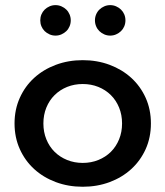

<svg xmlns="http://www.w3.org/2000/svg" viewBox="-20 -715 646 750"><path d="M36.8 -232.7Q36.8 -287.3 57.3 -332.7Q77.7 -378.2 113.6 -410.9Q149.5 -443.6 198.2 -461.8Q246.8 -480 303.2 -480Q359.5 -480 408.2 -461.8Q456.8 -443.6 492.7 -410.9Q528.6 -378.2 549.1 -332.7Q569.5 -287.3 569.5 -232.7Q569.5 -178.2 549.1 -132.7Q528.6 -87.3 492.7 -54.5Q456.8 -21.8 408.2 -3.6Q359.5 14.5 303.2 14.5Q246.8 14.5 198.2 -3.6Q149.5 -21.8 113.6 -54.5Q77.7 -87.3 57.3 -132.7Q36.8 -178.2 36.8 -232.7ZM149.5 -232.7Q149.5 -199.1 161.1 -170.7Q172.7 -142.3 193.4 -121.8Q214.1 -101.4 242.3 -90Q270.5 -78.6 303.2 -78.6Q335.9 -78.6 364.1 -90Q392.3 -101.4 413 -121.8Q433.6 -142.3 445.2 -170.7Q456.8 -199.1 456.8 -232.7Q456.8 -266.4 445.2 -294.8Q433.6 -323.2 413 -343.6Q392.3 -364.1 364.1 -375.5Q335.9 -386.8 303.2 -386.8Q270.5 -386.8 242.3 -375.5Q214.1 -364.1 193.4 -343.6Q172.7 -323.2 161.1 -294.8Q149.5 -266.4 149.5 -232.7ZM410.5 -695Q422.7 -695 433.6 -690.2Q444.5 -685.5 452.7 -677.5Q460.9 -669.5 465.5 -658.6Q470 -647.7 470 -635.5Q470 -623.2 465.5 -612.3Q460.9 -601.4 452.7 -593.4Q444.5 -585.5 433.6 -580.7Q422.7 -575.9 410.5 -575.9Q398.2 -575.9 387.3 -580.7Q376.4 -585.5 368.2 -593.4Q360 -601.4 355.5 -612.3Q350.9 -623.2 350.9 -635.5Q350.9 -647.7 355.5 -658.6Q360 -669.5 368.2 -677.5Q376.4 -685.5 387.3 -690.2Q398.2 -695 410.5 -695ZM137.3 -635.5Q137.3 -647.7 141.8 -658.6Q146.4 -669.5 154.5 -677.5Q162.7 -685.5 173.6 -690.2Q184.5 -695 196.8 -695Q209.1 -695 220 -690.2Q230.9 -685.5 239.1 -677.5Q247.3 -669.5 251.8 -658.6Q256.4 -647.7 256.4 -635.5Q256.4 -623.2 251.8 -612.3Q247.3 -601.4 239.1 -593.4Q230.9 -585.5 220 -580.7Q209.1 -575.9 196.8 -575.9Q184.5 -575.9 173.6 -580.7Q162.7 -585.5 154.5 -593.4Q146.4 -601.4 141.8 -612.3Q137.3 -623.2 137.3 -635.5Z"/></svg>

Font: Spartan MB SemBd
Style: Regular
Weight: 600
Designer: Matt Bailey, Mirko Velimirovic
Foundry: Matt Bailey
Version: Version 1.005